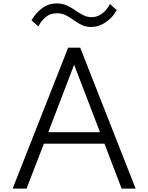

<svg xmlns="http://www.w3.org/2000/svg" viewBox="-20 -1104 868 1124"><path d="M54 0 379 -825H449.5L774 0H692L591.5 -263H237L135.5 0ZM262.5 -330H565.5L414 -725ZM514.5 -946Q482.5 -946 457.8 -958.2Q433 -970.5 411 -986.5Q389 -1002.5 365.8 -1014.5Q342.5 -1026.5 313 -1026.5Q273.5 -1026.5 246.8 -1003.2Q220 -980 204.5 -949.5L164.5 -985Q187.5 -1026.5 225.5 -1055.2Q263.5 -1084 312 -1084Q345.5 -1084 371.8 -1071.8Q398 -1059.5 420.8 -1043.5Q443.5 -1027.5 466.8 -1015.5Q490 -1003.5 516.5 -1003.5Q550 -1003.5 578 -1024.5Q606 -1045.5 624 -1080.5L663.5 -1045Q646.5 -1014.5 622.2 -992.2Q598 -970 570.2 -958Q542.5 -946 514.5 -946Z"/></svg>

Font: Spartan Thin
Style: Regular
Weight: 400
Version: Version 1.004